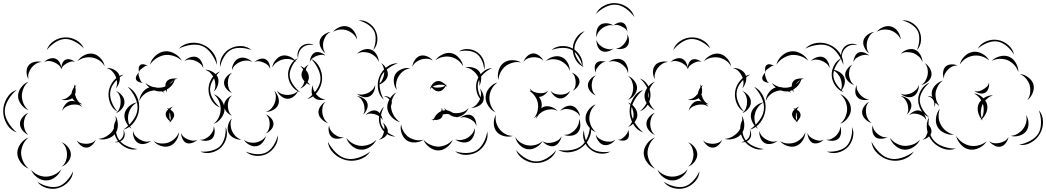

<svg xmlns="http://www.w3.org/2000/svg" viewBox="-120 -896 6599 1211"><path d="M175 -580Q186 -615 219 -637Q252 -659 289 -660Q326 -662 360.5 -643Q395 -624 409 -590Q384 -617 351.5 -634Q319 -651 289 -650Q260 -649 228.5 -629Q197 -609 175 -580ZM369 -510Q383 -533 411 -547.5Q439 -562 466 -557Q493 -552 514.5 -528.5Q536 -505 540 -478Q527 -502 505.5 -515.5Q484 -529 462 -533Q440 -537 415 -532Q390 -527 369 -510ZM159 -505Q172 -519 193.5 -526Q215 -533 232 -525Q246 -519 255.5 -503Q265 -487 267 -471Q268 -485 274 -498.5Q280 -512 291 -518Q304 -526 323 -521Q342 -516 353 -505Q339 -511 326 -507Q313 -503 302 -497Q291 -491 281 -482.5Q271 -474 268 -459Q262 -476 249 -486.5Q236 -497 222 -503Q209 -509 192.5 -511Q176 -513 159 -505ZM60 -397Q48 -415 47.5 -440.5Q47 -466 60 -483Q73 -500 98 -505.5Q123 -511 143 -505Q122 -504 105.5 -493Q89 -482 79 -469Q68 -455 61.5 -436.5Q55 -418 60 -397ZM552 -467Q575 -469 598.5 -457Q622 -445 631 -425Q640 -405 633 -379.5Q626 -354 610 -338Q620 -358 618.5 -378.5Q617 -399 609 -415Q602 -431 588 -446Q574 -461 552 -467ZM60 -201Q33 -211 13.5 -237Q-6 -263 -6 -291Q-6 -319 13.5 -345Q33 -371 60 -381Q38 -363 28 -338.5Q18 -314 18 -291Q18 -268 28 -243.5Q38 -219 60 -201ZM273 -197Q276 -217 291 -236Q306 -255 326 -259Q339 -261 354 -256Q342 -265 336 -277Q322 -267 302.5 -265Q283 -263 268 -268Q287 -269 302 -278.5Q317 -288 327 -301Q329 -304 331 -306Q334 -327 347 -346Q348 -355 346 -365Q350 -359 352 -352Q357 -357 362 -361Q357 -353 355 -345Q361 -321 353 -300Q354 -296 356 -292Q360 -276 370.5 -261Q381 -246 400 -238Q390 -238 380 -242Q392 -232 398 -221Q383 -234 364.5 -236Q346 -238 331 -235Q315 -232 298.5 -223.5Q282 -215 273 -197ZM685 -349Q723 -331 742.5 -289.5Q762 -248 757 -205Q753 -162 726 -125.5Q699 -89 658 -78Q693 -102 718.5 -137Q744 -172 747 -206Q751 -240 733 -279Q715 -318 685 -349ZM-15 -61Q-55 -75 -77.5 -114Q-100 -153 -100 -195Q-100 -237 -77.5 -276Q-55 -315 -15 -329Q-47 -302 -68.5 -265.5Q-90 -229 -90 -195Q-90 -161 -68.5 -124.5Q-47 -88 -15 -61ZM612 -322Q633 -314 649.5 -293.5Q666 -273 665 -251Q665 -229 648 -209Q631 -189 611 -182Q628 -196 634.5 -215Q641 -234 641 -252Q642 -269 635.5 -288.5Q629 -308 612 -322ZM60 -45Q39 -53 22.5 -73Q6 -93 6 -115Q6 -137 22.5 -157Q39 -177 60 -185Q43 -171 36.5 -152Q30 -133 30 -115Q30 -97 36.5 -78Q43 -59 60 -45ZM608 -166Q623 -142 623.5 -109Q624 -76 607 -54Q590 -31 558.5 -21.5Q527 -12 500 -20Q528 -22 551 -36Q574 -50 588 -68Q601 -86 607.5 -112Q614 -138 608 -166ZM658 -78Q666 -66 666.5 -49Q667 -32 658 -20Q649 -8 633.5 -2Q618 4 603 0Q618 -1 630.5 -8.5Q643 -16 650 -26Q657 -35 659.5 -49.5Q662 -64 658 -78ZM61 168Q32 157 11 129Q-10 101 -11 70Q-11 39 10 10.5Q31 -18 60 -29Q36 -9 24.5 18Q13 45 13 70Q14 94 25.5 121Q37 148 61 168ZM484 -15Q478 3 461.5 18.5Q445 34 426 35Q407 36 389 21Q371 6 364 -11Q376 3 393 7Q410 11 425 11Q440 11 456.5 5.5Q473 0 484 -15ZM269 1Q292 10 309.5 32Q327 54 327 78Q327 102 309.5 124.5Q292 147 269 155Q288 140 295.5 119Q303 98 303 78Q303 59 295.5 38Q288 17 269 1ZM266 172Q256 200 229 221Q202 242 172 242Q142 243 114.5 223Q87 203 76 175Q96 198 122 208.5Q148 219 172 218Q195 218 221 206.5Q247 195 266 172ZM341 184Q339 221 312 250Q285 279 249 290Q214 300 175.5 290Q137 280 115 250Q146 271 182 279.5Q218 288 247 280Q275 272 300.5 245Q326 218 341 184Z M1008 -589Q1036 -619 1079.5 -625Q1123 -631 1161 -614Q1199 -598 1224.5 -563Q1250 -528 1248 -487Q1236 -526 1211.5 -559Q1187 -592 1157 -605Q1127 -618 1086 -613Q1045 -608 1008 -589ZM826 -488Q833 -519 859.5 -543.5Q886 -568 918 -572Q949 -576 980.5 -558.5Q1012 -541 1027 -513Q1004 -534 975 -543Q946 -552 920 -549Q895 -545 869 -529.5Q843 -514 826 -488ZM1043 -511Q1056 -526 1078.5 -534Q1101 -542 1120 -536Q1139 -529 1150.5 -507.5Q1162 -486 1162 -466Q1155 -485 1140.5 -496Q1126 -507 1111 -513Q1096 -519 1078 -520Q1060 -521 1043 -511ZM757 -440Q754 -450 755 -465Q756 -480 765 -486Q773 -493 788 -490Q803 -487 811 -481Q801 -483 793.5 -477.5Q786 -472 779 -467Q772 -462 765 -456.5Q758 -451 757 -440ZM1174 -456Q1197 -457 1221 -443Q1245 -429 1254 -408Q1262 -386 1254 -359.5Q1246 -333 1228 -318Q1239 -338 1238.5 -359.5Q1238 -381 1231 -399Q1225 -416 1210.5 -432.5Q1196 -449 1174 -456ZM781 -373Q770 -373 756 -379Q742 -385 738 -395Q734 -406 741.5 -419.5Q749 -433 757 -440Q752 -430 754.5 -421Q757 -412 760 -403Q764 -395 767.5 -386Q771 -377 781 -373ZM622 -191Q589 -209 574.5 -246.5Q560 -284 566 -321Q572 -358 598 -388.5Q624 -419 661 -426Q628 -407 604 -378Q580 -349 576 -319Q571 -289 584 -254Q597 -219 622 -191ZM759 -259Q760 -286 777.5 -311Q795 -336 820 -344L822 -345Q806 -357 797 -373Q819 -355 846 -347Q857 -347 869 -343Q884 -342 899 -344Q911 -346 923 -351Q922 -370 932 -383Q940 -393 954.5 -397.5Q969 -402 984 -401Q985 -403 985 -404V-401Q993 -401 1001 -398Q991 -398 983 -395Q971 -354 933 -332Q932 -322 934 -313Q929 -319 927 -328Q917 -323 908 -321Q914 -316 918 -310Q909 -316 899 -320Q877 -317 854 -326Q840 -325 827 -321Q807 -315 788 -299.5Q769 -284 759 -259ZM951 -368Q949 -366 948 -364Q965 -376 977 -392Q969 -387 962.5 -381Q956 -375 951 -368ZM1228 -302Q1256 -292 1276 -265Q1296 -238 1296 -208Q1296 -179 1276 -152Q1256 -125 1228 -115Q1251 -134 1261.5 -159.5Q1272 -185 1272 -208Q1272 -232 1261.5 -257.5Q1251 -283 1228 -302ZM710 -84Q688 -98 674.5 -126Q661 -154 666 -180Q672 -206 695.5 -226.5Q719 -247 745 -250Q722 -238 708 -217Q694 -196 690 -175Q685 -154 689.5 -129.5Q694 -105 710 -84ZM962 -125Q958 -127 955 -129Q951 -126 946 -123Q950 -127 952 -132Q940 -140 932 -153Q924 -166 925 -178Q926 -193 941 -206Q937 -211 931 -214Q938 -213 945 -210Q957 -220 971 -224Q960 -217 955 -204Q964 -199 970.5 -191.5Q977 -184 978 -175Q980 -164 973.5 -152Q967 -140 957 -131Q959 -128 962 -125ZM949 -176Q948 -167 948.5 -156.5Q949 -146 954 -137Q957 -145 956.5 -154Q956 -163 954 -171Q954 -175 953 -179.5Q952 -184 950 -188Q950 -183 949 -176ZM747 44Q712 53 676.5 36Q641 19 621 -11Q600 -41 598 -80Q596 -119 618 -149Q608 -114 610.5 -77.5Q613 -41 629 -17Q645 8 678 24Q711 40 747 44ZM1228 -99Q1236 -81 1233.5 -58Q1231 -35 1218 -22Q1204 -9 1181 -8Q1158 -7 1140 -15Q1159 -13 1174.5 -21Q1190 -29 1201 -39Q1212 -50 1220.5 -65Q1229 -80 1228 -99ZM1303 -95Q1317 -63 1308 -27Q1299 9 1274 34Q1249 58 1212.5 66.5Q1176 75 1144 60Q1179 63 1213 54.5Q1247 46 1267 27Q1287 7 1296.5 -26.5Q1306 -60 1303 -95ZM833 -8Q818 6 794 11Q770 16 752 6Q734 -4 725 -27Q716 -50 719 -70Q723 -50 736 -36.5Q749 -23 764 -15Q778 -7 796 -3.5Q814 0 833 -8ZM1009 -62Q1008 -35 991.5 -9.5Q975 16 950 25Q925 34 895.5 24.5Q866 15 849 -6Q872 8 897 9Q922 10 942 3Q962 -4 980.5 -20.5Q999 -37 1009 -62ZM1125 -15Q1113 -2 1092.5 5Q1072 12 1056 6Q1040 -1 1031 -20.5Q1022 -40 1022 -57Q1028 -41 1040 -31.5Q1052 -22 1065 -17Q1078 -11 1093.5 -9Q1109 -7 1125 -15Z M1268 -473Q1263 -508 1282 -541Q1301 -574 1333 -590Q1364 -607 1402 -605.5Q1440 -604 1466 -580Q1433 -593 1397.5 -594Q1362 -595 1337 -582Q1312 -568 1293.5 -538Q1275 -508 1268 -473ZM1597 -470Q1600 -494 1618 -516.5Q1636 -539 1660 -545Q1684 -550 1710 -538Q1736 -526 1749 -505Q1729 -520 1706.5 -523Q1684 -526 1665 -521Q1646 -517 1627 -504.5Q1608 -492 1597 -470ZM1343 -453Q1342 -475 1354.5 -497.5Q1367 -520 1387 -528Q1407 -537 1431.5 -529Q1456 -521 1470 -505Q1451 -515 1431.5 -514Q1412 -513 1396 -506Q1380 -500 1365 -487Q1350 -474 1343 -453ZM1486 -505Q1498 -517 1518 -523.5Q1538 -530 1553 -523Q1569 -516 1577 -497Q1585 -478 1584 -461Q1579 -477 1567.5 -486.5Q1556 -496 1543 -501Q1531 -507 1516 -509.5Q1501 -512 1486 -505ZM1842 -525Q1878 -508 1896.5 -469Q1915 -430 1911 -390Q1907 -350 1881.5 -315.5Q1856 -281 1818 -271Q1851 -294 1874.5 -326.5Q1898 -359 1901 -391Q1904 -423 1887 -459.5Q1870 -496 1842 -525ZM1773 -481Q1794 -473 1811 -452.5Q1828 -432 1828 -409Q1828 -386 1811 -365.5Q1794 -345 1773 -337Q1790 -352 1797 -371.5Q1804 -391 1804 -409Q1804 -427 1797 -446.5Q1790 -466 1773 -481ZM1268 -218Q1234 -230 1214.5 -263Q1195 -296 1195 -332Q1195 -367 1214.5 -400Q1234 -433 1268 -445Q1241 -422 1223 -391Q1205 -360 1205 -332Q1205 -303 1223 -272Q1241 -241 1268 -218ZM1343 -310Q1324 -317 1308.5 -335Q1293 -353 1293 -374Q1293 -394 1308.5 -412Q1324 -430 1343 -437Q1328 -424 1322.5 -407Q1317 -390 1317 -374Q1317 -357 1322.5 -340Q1328 -323 1343 -310ZM1761 -325Q1754 -305 1734.5 -289Q1715 -273 1694 -273Q1673 -273 1653.5 -289Q1634 -305 1627 -325Q1640 -309 1658.5 -303Q1677 -297 1694 -297Q1711 -297 1729 -303Q1747 -309 1761 -325ZM1610 -323Q1627 -308 1635 -282.5Q1643 -257 1635 -236Q1626 -215 1603 -202.5Q1580 -190 1557 -190Q1578 -197 1592 -212.5Q1606 -228 1612 -245Q1619 -262 1620 -282.5Q1621 -303 1610 -323ZM1343 -166Q1324 -173 1308.5 -191.5Q1293 -210 1293 -230Q1293 -250 1308.5 -268.5Q1324 -287 1343 -294Q1328 -281 1322.5 -263.5Q1317 -246 1317 -230Q1317 -214 1322.5 -196.5Q1328 -179 1343 -166ZM1557 -174Q1575 -168 1590 -150.5Q1605 -133 1605 -115Q1605 -96 1590 -78.5Q1575 -61 1557 -55Q1571 -67 1576 -83.5Q1581 -100 1581 -115Q1581 -130 1576 -146Q1571 -162 1557 -174ZM1403 -15Q1379 -13 1354.5 -26Q1330 -39 1321 -60Q1312 -81 1319 -107.5Q1326 -134 1343 -150Q1333 -130 1334.5 -108.5Q1336 -87 1343 -70Q1351 -53 1365.5 -37.5Q1380 -22 1403 -15ZM1632 -43Q1636 -8 1616 24.5Q1596 57 1564 74Q1532 90 1494 87Q1456 84 1430 60Q1463 74 1498.5 76Q1534 78 1560 65Q1585 52 1604.5 22Q1624 -8 1632 -43ZM1557 -39Q1553 -17 1536 3Q1519 23 1497 26Q1475 30 1452 17Q1429 4 1418 -15Q1435 -1 1455 2.5Q1475 6 1493 3Q1510 0 1528 -10Q1546 -20 1557 -39Z M2141 -767Q2174 -771 2204 -752Q2234 -733 2248 -704Q2263 -674 2260 -639Q2257 -604 2234 -580Q2247 -610 2249 -643Q2251 -676 2240 -699Q2228 -723 2200.5 -741.5Q2173 -760 2141 -767ZM1981 -695Q1996 -715 2023 -725.5Q2050 -736 2074 -728Q2098 -721 2114.5 -696.5Q2131 -672 2132 -647Q2122 -670 2104 -684.5Q2086 -699 2067 -705Q2048 -711 2025 -709.5Q2002 -708 1981 -695ZM1933 -560Q1915 -572 1903.5 -595.5Q1892 -619 1897 -640Q1902 -661 1922.5 -676.5Q1943 -692 1965 -695Q1945 -685 1934.5 -668Q1924 -651 1920 -634Q1916 -618 1918 -598Q1920 -578 1933 -560ZM1760 -530Q1753 -549 1759.5 -570Q1766 -591 1781 -604Q1797 -617 1819 -619.5Q1841 -622 1858 -612Q1815 -619 1788 -596Q1760 -573 1760 -530ZM2132 -556Q2147 -574 2173 -582.5Q2199 -591 2220 -583Q2242 -575 2255.5 -551.5Q2269 -528 2269 -505Q2261 -527 2245 -540.5Q2229 -554 2212 -561Q2194 -567 2173 -567.5Q2152 -568 2132 -556ZM1834 -504Q1834 -521 1843 -540Q1852 -559 1867 -565Q1883 -571 1902.5 -564Q1922 -557 1933 -545Q1918 -552 1903.5 -550Q1889 -548 1876 -543Q1864 -538 1851.5 -529Q1839 -520 1834 -504ZM1773 -315Q1741 -325 1720 -355Q1699 -385 1697 -419Q1695 -452 1712 -484Q1729 -516 1760 -530Q1736 -507 1721 -476.5Q1706 -446 1707 -419Q1709 -392 1727.5 -364Q1746 -336 1773 -315ZM2284 -498Q2303 -487 2316 -464.5Q2329 -442 2326 -420Q2322 -398 2302.5 -381Q2283 -364 2261 -360Q2280 -371 2289.5 -389Q2299 -407 2302 -424Q2305 -441 2301.5 -461Q2298 -481 2284 -498ZM1839 -360Q1819 -365 1801.5 -382.5Q1784 -400 1782 -420Q1780 -440 1794.5 -460Q1809 -480 1827 -489Q1813 -475 1809 -456.5Q1805 -438 1806 -422Q1808 -406 1815 -389Q1822 -372 1839 -360ZM1933 -270Q1915 -263 1892.5 -266Q1870 -269 1858 -284Q1845 -298 1845.5 -321Q1846 -344 1855 -360Q1852 -341 1859 -326Q1866 -311 1876 -299Q1886 -288 1900 -279Q1914 -270 1933 -270ZM2246 -360Q2248 -340 2238 -318Q2228 -296 2210 -288Q2193 -279 2169.5 -285Q2146 -291 2132 -305Q2150 -297 2168 -300Q2186 -303 2200 -309Q2214 -316 2227.5 -328.5Q2241 -341 2246 -360ZM2301 -290Q2314 -292 2327 -286.5Q2340 -281 2346 -270Q2353 -259 2351 -244.5Q2349 -230 2341 -221Q2346 -232 2344.5 -244Q2343 -256 2338 -265Q2333 -273 2323.5 -280.5Q2314 -288 2301 -290ZM2132 -290Q2151 -289 2171 -277Q2191 -265 2197 -246Q2203 -228 2194 -206.5Q2185 -185 2170 -173Q2180 -189 2179.5 -206.5Q2179 -224 2175 -239Q2170 -254 2160 -268Q2150 -282 2132 -290ZM1949 -120Q1929 -125 1910.5 -142.5Q1892 -160 1889 -181Q1886 -202 1900 -223.5Q1914 -245 1933 -254Q1918 -239 1914.5 -220Q1911 -201 1913 -184Q1915 -167 1923.5 -149.5Q1932 -132 1949 -120ZM2186 -170Q2196 -184 2216 -193.5Q2236 -203 2252 -198Q2269 -193 2280.5 -174.5Q2292 -156 2293 -138Q2286 -154 2272.5 -162.5Q2259 -171 2246 -175Q2232 -179 2216.5 -179.5Q2201 -180 2186 -170ZM2293 -122Q2308 -113 2318.5 -94.5Q2329 -76 2325 -59Q2321 -42 2303.5 -29.5Q2286 -17 2269 -15Q2285 -23 2292 -37Q2299 -51 2302 -64Q2305 -78 2304.5 -93.5Q2304 -109 2293 -122ZM2049 -31Q2033 -22 2010 -21Q1987 -20 1973 -31Q1958 -43 1954 -65.5Q1950 -88 1956 -105Q1957 -87 1966.5 -73Q1976 -59 1988 -50Q1999 -41 2014.5 -34.5Q2030 -28 2049 -31ZM2254 -15Q2242 12 2213.5 31Q2185 50 2155 48Q2125 46 2099 24Q2073 2 2064 -27Q2082 -3 2107 10Q2132 23 2156 24Q2180 25 2206.5 16Q2233 7 2254 -15ZM2215 60Q2191 96 2147.5 110Q2104 124 2062 114Q2020 104 1986.5 72.5Q1953 41 1948 -2Q1968 37 1999 67Q2030 97 2064 104Q2098 112 2139 99Q2180 86 2215 60Z M2774 -571Q2799 -589 2832.5 -586.5Q2866 -584 2891 -566Q2917 -548 2929.5 -517Q2942 -486 2934 -456Q2932 -487 2919 -515Q2906 -543 2885 -558Q2865 -572 2834.5 -575.5Q2804 -579 2774 -571ZM2626 -515Q2641 -538 2670 -552Q2699 -566 2727 -561Q2754 -555 2775.5 -530.5Q2797 -506 2801 -478Q2787 -503 2765.5 -518Q2744 -533 2722 -537Q2700 -542 2674 -537Q2648 -532 2626 -515ZM2481 -474Q2482 -495 2496 -516.5Q2510 -538 2530 -544Q2551 -550 2574 -540.5Q2597 -531 2610 -514Q2592 -525 2572.5 -525.5Q2553 -526 2537 -521Q2521 -516 2505 -505Q2489 -494 2481 -474ZM2301 -267Q2272 -292 2265 -333Q2258 -374 2272 -410Q2286 -447 2318.5 -472.5Q2351 -498 2389 -497Q2353 -484 2322.5 -460Q2292 -436 2281 -407Q2270 -378 2276 -339.5Q2282 -301 2301 -267ZM2814 -470Q2836 -477 2862.5 -470Q2889 -463 2903 -445Q2916 -427 2915 -399.5Q2914 -372 2902 -353Q2907 -375 2901 -395.5Q2895 -416 2883 -431Q2872 -445 2854.5 -457Q2837 -469 2814 -470ZM2383 -329Q2367 -349 2364 -378.5Q2361 -408 2374 -429Q2388 -450 2415.5 -460.5Q2443 -471 2468 -465Q2443 -462 2424 -447.5Q2405 -433 2395 -416Q2384 -399 2379.5 -376Q2375 -353 2383 -329ZM2591 -331Q2593 -341 2599 -352Q2596 -356 2594 -360Q2597 -357 2600 -354Q2607 -366 2617 -374.5Q2627 -383 2638 -384Q2652 -387 2667 -379Q2682 -371 2692 -360Q2694 -362 2696 -365Q2695 -361 2694 -358Q2697 -353 2700 -349Q2696 -352 2692 -354Q2685 -341 2673 -330.5Q2661 -320 2647 -320Q2635 -319 2623 -326.5Q2611 -334 2603 -345Q2596 -339 2591 -331ZM2642 -361Q2634 -359 2625.5 -356.5Q2617 -354 2609 -349Q2618 -345 2627.5 -344Q2637 -343 2646 -344Q2657 -344 2668 -346.5Q2679 -349 2688 -356Q2677 -362 2665 -362Q2653 -362 2642 -361ZM2906 -338Q2921 -323 2928 -299Q2935 -275 2927 -256Q2918 -237 2895.5 -226Q2873 -215 2852 -216Q2872 -222 2885 -236Q2898 -250 2905 -265Q2912 -281 2914 -300Q2916 -319 2906 -338ZM2403 -126Q2374 -133 2350.5 -157.5Q2327 -182 2323 -212Q2320 -241 2337 -270.5Q2354 -300 2380 -313Q2360 -292 2352 -265Q2344 -238 2347 -215Q2350 -191 2364 -167Q2378 -143 2403 -126ZM2374 -35Q2342 -34 2315 -55Q2288 -76 2277 -106Q2266 -135 2272 -168.5Q2278 -202 2302 -223Q2287 -195 2282 -164Q2277 -133 2286 -109Q2295 -85 2319.5 -65Q2344 -45 2374 -35ZM2611 -131Q2612 -136 2614 -140Q2607 -141 2601 -144Q2609 -143 2616 -146Q2631 -181 2663 -195Q2667 -205 2666 -216Q2670 -208 2672 -198Q2676 -199 2681 -200Q2685 -200 2689 -200Q2684 -208 2681 -216Q2689 -206 2700 -200Q2719 -196 2737 -184Q2748 -182 2759 -182Q2778 -182 2799.5 -189.5Q2821 -197 2836 -216Q2828 -194 2807 -176.5Q2786 -159 2763 -158Q2764 -155 2766 -152Q2763 -155 2759 -158Q2734 -158 2711 -176Q2697 -178 2684 -176Q2678 -175 2673 -174Q2671 -160 2664 -153Q2656 -144 2643 -141Q2630 -138 2617 -140Q2614 -136 2611 -131ZM2782 -152Q2795 -164 2816.5 -170Q2838 -176 2854 -168Q2870 -160 2878 -139.5Q2886 -119 2884 -101Q2880 -119 2868 -129.5Q2856 -140 2843 -146Q2830 -153 2814 -156Q2798 -159 2782 -152ZM2551 -15Q2529 1 2498 2.5Q2467 4 2445 -11Q2423 -27 2413 -56.5Q2403 -86 2410 -112Q2413 -85 2427 -64Q2441 -43 2458 -31Q2476 -19 2500.5 -13.5Q2525 -8 2551 -15ZM2874 -88Q2878 -66 2868.5 -41.5Q2859 -17 2840 -5Q2820 6 2794 1.5Q2768 -3 2751 -17Q2772 -10 2792 -13.5Q2812 -17 2828 -26Q2843 -35 2856.5 -50.5Q2870 -66 2874 -88ZM2953 -67Q2961 -31 2942.5 5Q2924 41 2892 61Q2860 80 2820 81Q2780 82 2750 58Q2786 70 2823.5 69Q2861 68 2887 52Q2912 36 2930 3Q2948 -30 2953 -67ZM2735 -14Q2725 13 2698.5 33Q2672 53 2643 53Q2614 52 2587.5 32Q2561 12 2551 -15Q2570 7 2595 17.5Q2620 28 2643 29Q2666 29 2691 18.5Q2716 8 2735 -14Z M3358 -580Q3384 -603 3421.5 -605.5Q3459 -608 3490 -591Q3521 -575 3540 -542.5Q3559 -510 3554 -475Q3547 -510 3528.5 -539.5Q3510 -569 3485 -582Q3461 -595 3426 -594Q3391 -593 3358 -580ZM3182 -506Q3188 -525 3205 -541.5Q3222 -558 3242 -559Q3261 -560 3280 -545.5Q3299 -531 3307 -513Q3293 -527 3276 -531.5Q3259 -536 3243 -535Q3227 -534 3210.5 -528Q3194 -522 3182 -506ZM3323 -511Q3340 -530 3369 -538Q3398 -546 3422 -536Q3445 -527 3460 -501Q3475 -475 3474 -449Q3466 -473 3448.5 -489.5Q3431 -506 3412 -514Q3393 -522 3369.5 -522.5Q3346 -523 3323 -511ZM3024 -391Q3016 -418 3024.5 -449.5Q3033 -481 3055 -498Q3077 -516 3109.5 -516.5Q3142 -517 3166 -502Q3139 -508 3113.5 -500.5Q3088 -493 3070 -480Q3052 -466 3038.5 -442.5Q3025 -419 3024 -391ZM2925 -258Q2897 -278 2887.5 -313.5Q2878 -349 2887 -382Q2896 -415 2923 -440Q2950 -465 2984 -467Q2953 -453 2928.5 -429Q2904 -405 2897 -379Q2889 -353 2897.5 -319.5Q2906 -286 2925 -258ZM3486 -438Q3503 -433 3518.5 -417.5Q3534 -402 3535 -384Q3536 -366 3522.5 -348.5Q3509 -331 3492 -324Q3505 -336 3508.5 -352Q3512 -368 3511 -382Q3510 -397 3505 -412Q3500 -427 3486 -438ZM3005 -188Q2978 -200 2959.5 -228.5Q2941 -257 2943 -287Q2945 -317 2967 -342.5Q2989 -368 3018 -376Q2994 -359 2981 -334Q2968 -309 2967 -285Q2965 -262 2974 -235.5Q2983 -209 3005 -188ZM3263 -146Q3263 -155 3265 -164Q3256 -156 3247 -150Q3265 -171 3270.5 -196Q3276 -221 3273 -243Q3268 -273 3248 -297Q3242 -303 3236 -310Q3228 -317 3218 -323Q3224 -322 3229 -320Q3224 -329 3222 -339Q3232 -323 3247 -317Q3262 -311 3277 -309Q3291 -307 3307.5 -309.5Q3324 -312 3337 -324Q3329 -309 3312.5 -297Q3296 -285 3279 -285Q3293 -267 3296 -247Q3299 -231 3294 -213Q3302 -219 3311 -223Q3332 -230 3357 -221.5Q3382 -213 3397 -196Q3377 -207 3356.5 -206.5Q3336 -206 3319 -200Q3302 -194 3286 -181Q3270 -168 3263 -146ZM3476 -324Q3470 -306 3452 -290.5Q3434 -275 3415 -275Q3395 -275 3377.5 -290.5Q3360 -306 3353 -324Q3365 -309 3382 -304Q3399 -299 3415 -299Q3430 -299 3447 -304Q3464 -309 3476 -324ZM3413 -196Q3425 -213 3447 -223Q3469 -233 3489 -228Q3509 -222 3523 -201.5Q3537 -181 3538 -161Q3530 -179 3514.5 -189.5Q3499 -200 3483 -204Q3467 -209 3448.5 -208.5Q3430 -208 3413 -196ZM3115 -39Q3090 -30 3059.5 -37.5Q3029 -45 3012 -66Q2995 -87 2994.5 -118Q2994 -149 3008 -172Q3003 -146 3010 -122Q3017 -98 3031 -81Q3044 -64 3066 -51.5Q3088 -39 3115 -39ZM3532 -146Q3542 -126 3540 -100.5Q3538 -75 3523 -59Q3508 -43 3482 -40Q3456 -37 3436 -46Q3458 -44 3475.5 -53.5Q3493 -63 3505 -75Q3518 -88 3526 -106Q3534 -124 3532 -146ZM3602 -115Q3616 -76 3600.5 -35Q3585 6 3553 31Q3522 57 3478.5 63.5Q3435 70 3400 49Q3440 57 3481 50.5Q3522 44 3547 24Q3573 3 3587.5 -35.5Q3602 -74 3602 -115ZM3422 -38Q3420 -19 3406.5 0.5Q3393 20 3375 25Q3356 30 3334.5 20Q3313 10 3302 -6Q3318 5 3335.5 5.5Q3353 6 3368 2Q3384 -2 3399 -11Q3414 -20 3422 -38ZM3302 -6Q3289 18 3261.5 33.5Q3234 49 3207 45Q3179 41 3157 18Q3135 -5 3130 -32Q3144 -8 3166 5Q3188 18 3210 21Q3232 24 3257 18Q3282 12 3302 -6ZM3388 52Q3374 90 3337.5 111.5Q3301 133 3261 132Q3221 132 3184.5 110Q3148 88 3135 50Q3160 81 3194.5 101.5Q3229 122 3261 122Q3293 123 3327.5 103Q3362 83 3388 52Z M3639 -808Q3655 -843 3691.5 -861Q3728 -879 3766 -876Q3805 -873 3838 -849Q3871 -825 3881 -788Q3859 -820 3827.5 -842Q3796 -864 3766 -866Q3735 -869 3700.5 -852.5Q3666 -836 3639 -808ZM3749 -735Q3760 -746 3778 -752Q3796 -758 3809 -752Q3823 -746 3830 -728.5Q3837 -711 3836 -696Q3832 -710 3821 -717.5Q3810 -725 3800 -730Q3789 -735 3776 -738Q3763 -741 3749 -735ZM3643 -661Q3638 -680 3644 -704Q3650 -728 3667 -740Q3684 -751 3708.5 -749Q3733 -747 3749 -735Q3730 -740 3712 -734.5Q3694 -729 3681 -720Q3667 -710 3656 -695.5Q3645 -681 3643 -661ZM3563 -473Q3530 -486 3511 -519Q3492 -552 3493 -588Q3493 -624 3513.5 -656Q3534 -688 3568 -700Q3540 -677 3521.5 -646.5Q3503 -616 3503 -588Q3502 -559 3519 -528Q3536 -497 3563 -473ZM3836 -680Q3846 -665 3847 -643Q3848 -621 3837 -606Q3826 -592 3804 -588Q3782 -584 3765 -590Q3783 -591 3796 -600.5Q3809 -610 3818 -621Q3827 -633 3833.5 -647.5Q3840 -662 3836 -680ZM3749 -590Q3735 -577 3713 -571.5Q3691 -566 3674 -575Q3657 -584 3649 -605Q3641 -626 3643 -645Q3647 -627 3659.5 -615Q3672 -603 3685 -596Q3699 -589 3715.5 -586Q3732 -583 3749 -590ZM3718 -505Q3735 -519 3761 -523.5Q3787 -528 3807 -517Q3826 -505 3835.5 -480Q3845 -455 3841 -433Q3837 -455 3823.5 -471Q3810 -487 3795 -496Q3779 -505 3759 -509Q3739 -513 3718 -505ZM3638 -437Q3631 -450 3631 -469Q3631 -488 3641 -498Q3651 -509 3669.5 -510Q3688 -511 3702 -505Q3687 -506 3676.5 -498.5Q3666 -491 3658 -482Q3650 -473 3643 -462.5Q3636 -452 3638 -437ZM3638 -294Q3619 -301 3603.5 -319.5Q3588 -338 3588 -358Q3588 -378 3603.5 -396Q3619 -414 3638 -421Q3623 -408 3617.5 -391Q3612 -374 3612 -358Q3612 -342 3617.5 -324.5Q3623 -307 3638 -294ZM3841 -417Q3863 -409 3880.5 -387Q3898 -365 3898 -342Q3898 -318 3880.5 -296Q3863 -274 3841 -266Q3859 -281 3866.5 -302Q3874 -323 3874 -342Q3874 -361 3866.5 -381.5Q3859 -402 3841 -417ZM3916 -401Q3947 -390 3965 -360Q3983 -330 3983 -298Q3983 -265 3965 -235Q3947 -205 3916 -194Q3941 -215 3957 -243.5Q3973 -272 3973 -298Q3973 -324 3957 -352Q3941 -380 3916 -401ZM3841 -250Q3864 -242 3882 -219.5Q3900 -197 3900 -172Q3900 -148 3882 -125.5Q3864 -103 3841 -95Q3860 -110 3868 -131.5Q3876 -153 3876 -172Q3876 -192 3868 -213Q3860 -234 3841 -250ZM3638 -63Q3612 -72 3592.5 -97.5Q3573 -123 3573 -150Q3573 -178 3592.5 -203.5Q3612 -229 3638 -238Q3617 -220 3607 -196.5Q3597 -173 3597 -150Q3597 -128 3607 -104.5Q3617 -81 3638 -63ZM3841 -79Q3847 -66 3847 -47.5Q3847 -29 3837 -19Q3827 -9 3808.5 -9Q3790 -9 3777 -15Q3791 -14 3801.5 -21Q3812 -28 3820 -36Q3828 -44 3835 -54.5Q3842 -65 3841 -79ZM3730 60Q3701 77 3665 72.5Q3629 68 3603 46Q3576 25 3564 -9Q3552 -43 3563 -75Q3564 -41 3576 -9.5Q3588 22 3609 39Q3630 56 3663 61Q3696 66 3730 60ZM3761 -15Q3750 2 3728.5 12.5Q3707 23 3687 18Q3668 13 3654 -7Q3640 -27 3638 -47Q3647 -29 3662.5 -19.5Q3678 -10 3693 -6Q3709 -2 3727 -2.5Q3745 -3 3761 -15Z M4126 -580Q4137 -615 4170 -637Q4203 -659 4240 -660Q4277 -662 4311.5 -643Q4346 -624 4360 -590Q4335 -617 4302.5 -634Q4270 -651 4240 -650Q4211 -649 4179.5 -629Q4148 -609 4126 -580ZM4320 -510Q4334 -533 4362 -547.5Q4390 -562 4417 -557Q4444 -552 4465.5 -528.5Q4487 -505 4491 -478Q4478 -502 4456.5 -515.5Q4435 -529 4413 -533Q4391 -537 4366 -532Q4341 -527 4320 -510ZM4110 -505Q4123 -519 4144.5 -526Q4166 -533 4183 -525Q4197 -519 4206.5 -503Q4216 -487 4218 -471Q4219 -485 4225 -498.5Q4231 -512 4242 -518Q4255 -526 4274 -521Q4293 -516 4304 -505Q4290 -511 4277 -507Q4264 -503 4253 -497Q4242 -491 4232 -482.5Q4222 -474 4219 -459Q4213 -476 4200 -486.5Q4187 -497 4173 -503Q4160 -509 4143.5 -511Q4127 -513 4110 -505ZM4011 -397Q3999 -415 3998.5 -440.5Q3998 -466 4011 -483Q4024 -500 4049 -505.5Q4074 -511 4094 -505Q4073 -504 4056.5 -493Q4040 -482 4030 -469Q4019 -455 4012.5 -436.5Q4006 -418 4011 -397ZM4503 -467Q4526 -469 4549.5 -457Q4573 -445 4582 -425Q4591 -405 4584 -379.5Q4577 -354 4561 -338Q4571 -358 4569.5 -378.5Q4568 -399 4560 -415Q4553 -431 4539 -446Q4525 -461 4503 -467ZM4011 -201Q3984 -211 3964.5 -237Q3945 -263 3945 -291Q3945 -319 3964.5 -345Q3984 -371 4011 -381Q3989 -363 3979 -338.5Q3969 -314 3969 -291Q3969 -268 3979 -243.5Q3989 -219 4011 -201ZM4224 -197Q4227 -217 4242 -236Q4257 -255 4277 -259Q4290 -261 4305 -256Q4293 -265 4287 -277Q4273 -267 4253.5 -265Q4234 -263 4219 -268Q4238 -269 4253 -278.5Q4268 -288 4278 -301Q4280 -304 4282 -306Q4285 -327 4298 -346Q4299 -355 4297 -365Q4301 -359 4303 -352Q4308 -357 4313 -361Q4308 -353 4306 -345Q4312 -321 4304 -300Q4305 -296 4307 -292Q4311 -276 4321.5 -261Q4332 -246 4351 -238Q4341 -238 4331 -242Q4343 -232 4349 -221Q4334 -234 4315.5 -236Q4297 -238 4282 -235Q4266 -232 4249.5 -223.5Q4233 -215 4224 -197ZM4636 -349Q4674 -331 4693.5 -289.5Q4713 -248 4708 -205Q4704 -162 4677 -125.5Q4650 -89 4609 -78Q4644 -102 4669.5 -137Q4695 -172 4698 -206Q4702 -240 4684 -279Q4666 -318 4636 -349ZM3936 -61Q3896 -75 3873.5 -114Q3851 -153 3851 -195Q3851 -237 3873.5 -276Q3896 -315 3936 -329Q3904 -302 3882.5 -265.5Q3861 -229 3861 -195Q3861 -161 3882.5 -124.5Q3904 -88 3936 -61ZM4563 -322Q4584 -314 4600.5 -293.5Q4617 -273 4616 -251Q4616 -229 4599 -209Q4582 -189 4562 -182Q4579 -196 4585.5 -215Q4592 -234 4592 -252Q4593 -269 4586.5 -288.5Q4580 -308 4563 -322ZM4011 -45Q3990 -53 3973.5 -73Q3957 -93 3957 -115Q3957 -137 3973.5 -157Q3990 -177 4011 -185Q3994 -171 3987.5 -152Q3981 -133 3981 -115Q3981 -97 3987.5 -78Q3994 -59 4011 -45ZM4559 -166Q4574 -142 4574.5 -109Q4575 -76 4558 -54Q4541 -31 4509.5 -21.5Q4478 -12 4451 -20Q4479 -22 4502 -36Q4525 -50 4539 -68Q4552 -86 4558.5 -112Q4565 -138 4559 -166ZM4609 -78Q4617 -66 4617.5 -49Q4618 -32 4609 -20Q4600 -8 4584.5 -2Q4569 4 4554 0Q4569 -1 4581.5 -8.5Q4594 -16 4601 -26Q4608 -35 4610.5 -49.5Q4613 -64 4609 -78ZM4012 168Q3983 157 3962 129Q3941 101 3940 70Q3940 39 3961 10.5Q3982 -18 4011 -29Q3987 -9 3975.5 18Q3964 45 3964 70Q3965 94 3976.5 121Q3988 148 4012 168ZM4435 -15Q4429 3 4412.5 18.5Q4396 34 4377 35Q4358 36 4340 21Q4322 6 4315 -11Q4327 3 4344 7Q4361 11 4376 11Q4391 11 4407.5 5.5Q4424 0 4435 -15ZM4220 1Q4243 10 4260.5 32Q4278 54 4278 78Q4278 102 4260.5 124.5Q4243 147 4220 155Q4239 140 4246.5 119Q4254 98 4254 78Q4254 59 4246.5 38Q4239 17 4220 1ZM4217 172Q4207 200 4180 221Q4153 242 4123 242Q4093 243 4065.5 223Q4038 203 4027 175Q4047 198 4073 208.5Q4099 219 4123 218Q4146 218 4172 206.5Q4198 195 4217 172ZM4292 184Q4290 221 4263 250Q4236 279 4200 290Q4165 300 4126.5 290Q4088 280 4066 250Q4097 271 4133 279.5Q4169 288 4198 280Q4226 272 4251.5 245Q4277 218 4292 184Z M4959 -589Q4987 -619 5030.5 -625Q5074 -631 5112 -614Q5150 -598 5175.5 -563Q5201 -528 5199 -487Q5187 -526 5162.5 -559Q5138 -592 5108 -605Q5078 -618 5037 -613Q4996 -608 4959 -589ZM4777 -488Q4784 -519 4810.5 -543.5Q4837 -568 4869 -572Q4900 -576 4931.5 -558.5Q4963 -541 4978 -513Q4955 -534 4926 -543Q4897 -552 4871 -549Q4846 -545 4820 -529.5Q4794 -514 4777 -488ZM4994 -511Q5007 -526 5029.5 -534Q5052 -542 5071 -536Q5090 -529 5101.5 -507.5Q5113 -486 5113 -466Q5106 -485 5091.5 -496Q5077 -507 5062 -513Q5047 -519 5029 -520Q5011 -521 4994 -511ZM4708 -440Q4705 -450 4706 -465Q4707 -480 4716 -486Q4724 -493 4739 -490Q4754 -487 4762 -481Q4752 -483 4744.5 -477.5Q4737 -472 4730 -467Q4723 -462 4716 -456.5Q4709 -451 4708 -440ZM5125 -456Q5148 -457 5172 -443Q5196 -429 5205 -408Q5213 -386 5205 -359.5Q5197 -333 5179 -318Q5190 -338 5189.5 -359.5Q5189 -381 5182 -399Q5176 -416 5161.5 -432.5Q5147 -449 5125 -456ZM4732 -373Q4721 -373 4707 -379Q4693 -385 4689 -395Q4685 -406 4692.5 -419.5Q4700 -433 4708 -440Q4703 -430 4705.5 -421Q4708 -412 4711 -403Q4715 -395 4718.5 -386Q4722 -377 4732 -373ZM4573 -191Q4540 -209 4525.5 -246.5Q4511 -284 4517 -321Q4523 -358 4549 -388.5Q4575 -419 4612 -426Q4579 -407 4555 -378Q4531 -349 4527 -319Q4522 -289 4535 -254Q4548 -219 4573 -191ZM4710 -259Q4711 -286 4728.5 -311Q4746 -336 4771 -344L4773 -345Q4757 -357 4748 -373Q4770 -355 4797 -347Q4808 -347 4820 -343Q4835 -342 4850 -344Q4862 -346 4874 -351Q4873 -370 4883 -383Q4891 -393 4905.5 -397.5Q4920 -402 4935 -401Q4936 -403 4936 -404V-401Q4944 -401 4952 -398Q4942 -398 4934 -395Q4922 -354 4884 -332Q4883 -322 4885 -313Q4880 -319 4878 -328Q4868 -323 4859 -321Q4865 -316 4869 -310Q4860 -316 4850 -320Q4828 -317 4805 -326Q4791 -325 4778 -321Q4758 -315 4739 -299.5Q4720 -284 4710 -259ZM4902 -368Q4900 -366 4899 -364Q4916 -376 4928 -392Q4920 -387 4913.5 -381Q4907 -375 4902 -368ZM5179 -302Q5207 -292 5227 -265Q5247 -238 5247 -208Q5247 -179 5227 -152Q5207 -125 5179 -115Q5202 -134 5212.5 -159.5Q5223 -185 5223 -208Q5223 -232 5212.5 -257.5Q5202 -283 5179 -302ZM4661 -84Q4639 -98 4625.5 -126Q4612 -154 4617 -180Q4623 -206 4646.5 -226.5Q4670 -247 4696 -250Q4673 -238 4659 -217Q4645 -196 4641 -175Q4636 -154 4640.5 -129.5Q4645 -105 4661 -84ZM4913 -125Q4909 -127 4906 -129Q4902 -126 4897 -123Q4901 -127 4903 -132Q4891 -140 4883 -153Q4875 -166 4876 -178Q4877 -193 4892 -206Q4888 -211 4882 -214Q4889 -213 4896 -210Q4908 -220 4922 -224Q4911 -217 4906 -204Q4915 -199 4921.5 -191.5Q4928 -184 4929 -175Q4931 -164 4924.5 -152Q4918 -140 4908 -131Q4910 -128 4913 -125ZM4900 -176Q4899 -167 4899.5 -156.5Q4900 -146 4905 -137Q4908 -145 4907.5 -154Q4907 -163 4905 -171Q4905 -175 4904 -179.5Q4903 -184 4901 -188Q4901 -183 4900 -176ZM4698 44Q4663 53 4627.5 36Q4592 19 4572 -11Q4551 -41 4549 -80Q4547 -119 4569 -149Q4559 -114 4561.5 -77.5Q4564 -41 4580 -17Q4596 8 4629 24Q4662 40 4698 44ZM5179 -99Q5187 -81 5184.5 -58Q5182 -35 5169 -22Q5155 -9 5132 -8Q5109 -7 5091 -15Q5110 -13 5125.5 -21Q5141 -29 5152 -39Q5163 -50 5171.5 -65Q5180 -80 5179 -99ZM5254 -95Q5268 -63 5259 -27Q5250 9 5225 34Q5200 58 5163.5 66.5Q5127 75 5095 60Q5130 63 5164 54.5Q5198 46 5218 27Q5238 7 5247.5 -26.5Q5257 -60 5254 -95ZM4784 -8Q4769 6 4745 11Q4721 16 4703 6Q4685 -4 4676 -27Q4667 -50 4670 -70Q4674 -50 4687 -36.5Q4700 -23 4715 -15Q4729 -7 4747 -3.5Q4765 0 4784 -8ZM4960 -62Q4959 -35 4942.5 -9.5Q4926 16 4901 25Q4876 34 4846.5 24.5Q4817 15 4800 -6Q4823 8 4848 9Q4873 10 4893 3Q4913 -4 4931.5 -20.5Q4950 -37 4960 -62ZM5076 -15Q5064 -2 5043.5 5Q5023 12 5007 6Q4991 -1 4982 -20.5Q4973 -40 4973 -57Q4979 -41 4991 -31.5Q5003 -22 5016 -17Q5029 -11 5044.5 -9Q5060 -7 5076 -15Z M5570 -767Q5603 -771 5633 -752Q5663 -733 5677 -704Q5692 -674 5689 -639Q5686 -604 5663 -580Q5676 -610 5678 -643Q5680 -676 5669 -699Q5657 -723 5629.5 -741.5Q5602 -760 5570 -767ZM5410 -695Q5425 -715 5452 -725.5Q5479 -736 5503 -728Q5527 -721 5543.5 -696.5Q5560 -672 5561 -647Q5551 -670 5533 -684.5Q5515 -699 5496 -705Q5477 -711 5454 -709.5Q5431 -708 5410 -695ZM5362 -560Q5344 -572 5332.5 -595.5Q5321 -619 5326 -640Q5331 -661 5351.5 -676.5Q5372 -692 5394 -695Q5374 -685 5363.5 -668Q5353 -651 5349 -634Q5345 -618 5347 -598Q5349 -578 5362 -560ZM5189 -530Q5182 -549 5188.5 -570Q5195 -591 5210 -604Q5226 -617 5248 -619.5Q5270 -622 5287 -612Q5244 -619 5217 -596Q5189 -573 5189 -530ZM5561 -556Q5576 -574 5602 -582.5Q5628 -591 5649 -583Q5671 -575 5684.5 -551.5Q5698 -528 5698 -505Q5690 -527 5674 -540.5Q5658 -554 5641 -561Q5623 -567 5602 -567.5Q5581 -568 5561 -556ZM5263 -504Q5263 -521 5272 -540Q5281 -559 5296 -565Q5312 -571 5331.5 -564Q5351 -557 5362 -545Q5347 -552 5332.5 -550Q5318 -548 5305 -543Q5293 -538 5280.5 -529Q5268 -520 5263 -504ZM5202 -315Q5170 -325 5149 -355Q5128 -385 5126 -419Q5124 -452 5141 -484Q5158 -516 5189 -530Q5165 -507 5150 -476.5Q5135 -446 5136 -419Q5138 -392 5156.5 -364Q5175 -336 5202 -315ZM5713 -498Q5732 -487 5745 -464.5Q5758 -442 5755 -420Q5751 -398 5731.5 -381Q5712 -364 5690 -360Q5709 -371 5718.5 -389Q5728 -407 5731 -424Q5734 -441 5730.5 -461Q5727 -481 5713 -498ZM5268 -360Q5248 -365 5230.5 -382.5Q5213 -400 5211 -420Q5209 -440 5223.5 -460Q5238 -480 5256 -489Q5242 -475 5238 -456.5Q5234 -438 5235 -422Q5237 -406 5244 -389Q5251 -372 5268 -360ZM5362 -270Q5344 -263 5321.5 -266Q5299 -269 5287 -284Q5274 -298 5274.5 -321Q5275 -344 5284 -360Q5281 -341 5288 -326Q5295 -311 5305 -299Q5315 -288 5329 -279Q5343 -270 5362 -270ZM5675 -360Q5677 -340 5667 -318Q5657 -296 5639 -288Q5622 -279 5598.5 -285Q5575 -291 5561 -305Q5579 -297 5597 -300Q5615 -303 5629 -309Q5643 -316 5656.5 -328.5Q5670 -341 5675 -360ZM5730 -290Q5743 -292 5756 -286.5Q5769 -281 5775 -270Q5782 -259 5780 -244.5Q5778 -230 5770 -221Q5775 -232 5773.5 -244Q5772 -256 5767 -265Q5762 -273 5752.5 -280.5Q5743 -288 5730 -290ZM5561 -290Q5580 -289 5600 -277Q5620 -265 5626 -246Q5632 -228 5623 -206.5Q5614 -185 5599 -173Q5609 -189 5608.5 -206.5Q5608 -224 5604 -239Q5599 -254 5589 -268Q5579 -282 5561 -290ZM5378 -120Q5358 -125 5339.5 -142.5Q5321 -160 5318 -181Q5315 -202 5329 -223.5Q5343 -245 5362 -254Q5347 -239 5343.5 -220Q5340 -201 5342 -184Q5344 -167 5352.5 -149.5Q5361 -132 5378 -120ZM5615 -170Q5625 -184 5645 -193.5Q5665 -203 5681 -198Q5698 -193 5709.5 -174.5Q5721 -156 5722 -138Q5715 -154 5701.5 -162.5Q5688 -171 5675 -175Q5661 -179 5645.5 -179.5Q5630 -180 5615 -170ZM5722 -122Q5737 -113 5747.5 -94.5Q5758 -76 5754 -59Q5750 -42 5732.5 -29.5Q5715 -17 5698 -15Q5714 -23 5721 -37Q5728 -51 5731 -64Q5734 -78 5733.5 -93.5Q5733 -109 5722 -122ZM5478 -31Q5462 -22 5439 -21Q5416 -20 5402 -31Q5387 -43 5383 -65.5Q5379 -88 5385 -105Q5386 -87 5395.5 -73Q5405 -59 5417 -50Q5428 -41 5443.5 -34.5Q5459 -28 5478 -31ZM5683 -15Q5671 12 5642.5 31Q5614 50 5584 48Q5554 46 5528 24Q5502 2 5493 -27Q5511 -3 5536 10Q5561 23 5585 24Q5609 25 5635.5 16Q5662 7 5683 -15ZM5644 60Q5620 96 5576.5 110Q5533 124 5491 114Q5449 104 5415.5 72.5Q5382 41 5377 -2Q5397 37 5428 67Q5459 97 5493 104Q5527 112 5568 99Q5609 86 5644 60Z M6047 -589Q6065 -621 6101 -635.5Q6137 -650 6173 -644Q6209 -638 6239 -612.5Q6269 -587 6276 -551Q6257 -583 6229 -606Q6201 -629 6172 -634Q6143 -639 6109 -626Q6075 -613 6047 -589ZM5934 -489Q5940 -518 5964 -541.5Q5988 -565 6018 -569Q6047 -573 6076.5 -556.5Q6106 -540 6119 -514Q6097 -534 6070.5 -541Q6044 -548 6021 -545Q5997 -542 5973.5 -528Q5950 -514 5934 -489ZM6135 -512Q6155 -533 6187 -541Q6219 -549 6245 -538Q6271 -527 6287.5 -498.5Q6304 -470 6303 -441Q6294 -469 6275.5 -488Q6257 -507 6236 -516Q6214 -525 6187.5 -525Q6161 -525 6135 -512ZM5834 -401Q5826 -418 5828.5 -440.5Q5831 -463 5844 -476Q5858 -489 5880.5 -490Q5903 -491 5920 -482Q5901 -484 5886 -476.5Q5871 -469 5861 -459Q5850 -448 5841.5 -434Q5833 -420 5834 -401ZM6313 -429Q6340 -427 6365 -408.5Q6390 -390 6398 -364Q6405 -338 6393 -309Q6381 -280 6359 -264Q6375 -286 6377.5 -311Q6380 -336 6375 -357Q6369 -378 6353.5 -398Q6338 -418 6313 -429ZM5807 -227Q5785 -239 5769.5 -264Q5754 -289 5757 -314Q5760 -339 5781 -360Q5802 -381 5827 -387Q5806 -373 5795 -352Q5784 -331 5781 -311Q5779 -291 5784.5 -268.5Q5790 -246 5807 -227ZM6118 -376Q6121 -359 6114.5 -339Q6108 -319 6093 -311Q6078 -303 6058 -307.5Q6038 -312 6025 -323Q6041 -317 6055.5 -321Q6070 -325 6081 -332Q6093 -339 6104 -349Q6115 -359 6118 -376ZM5740 -157Q5708 -169 5689.5 -201Q5671 -233 5671 -267Q5672 -301 5691.5 -332Q5711 -363 5743 -374Q5717 -353 5699.5 -323.5Q5682 -294 5681 -267Q5681 -239 5697.5 -209.5Q5714 -180 5740 -157ZM6079 -135Q6075 -139 6071 -144Q6067 -140 6063 -137Q6066 -142 6069 -146Q6054 -165 6048.5 -191Q6043 -217 6052 -239Q6057 -252 6069 -264Q6061 -277 6049.5 -288Q6038 -299 6023 -307Q6057 -303 6083 -276Q6112 -296 6143 -295Q6128 -290 6116 -281.5Q6104 -273 6094 -262Q6103 -250 6106 -237Q6111 -213 6101.5 -188Q6092 -163 6074 -146Q6076 -141 6079 -135ZM6074 -230Q6068 -213 6066.5 -192.5Q6065 -172 6072 -152Q6082 -171 6084 -192Q6086 -213 6082 -231Q6081 -236 6079 -241Q6077 -235 6074 -230ZM5897 -47Q5868 -43 5837.5 -57Q5807 -71 5793 -96Q5779 -122 5784 -155Q5789 -188 5808 -210Q5798 -183 5800.5 -155.5Q5803 -128 5815 -108Q5826 -87 5847.5 -70Q5869 -53 5897 -47ZM6432 -201Q6458 -171 6458.5 -128.5Q6459 -86 6439 -52Q6420 -18 6383 3Q6346 24 6307 17Q6346 10 6380.5 -9.5Q6415 -29 6431 -57Q6446 -84 6446 -124Q6446 -164 6432 -201ZM6352 -171Q6366 -149 6367 -119.5Q6368 -90 6353 -69Q6337 -48 6308.5 -40Q6280 -32 6255 -39Q6281 -41 6301 -54Q6321 -67 6333 -83Q6346 -100 6352 -123Q6358 -146 6352 -171ZM5909 41Q5870 56 5829 41.5Q5788 27 5761 -4Q5734 -35 5727 -78.5Q5720 -122 5740 -157Q5733 -117 5740 -76.5Q5747 -36 5769 -11Q5790 14 5829 28Q5868 42 5909 41ZM6103 -5Q6088 21 6056.5 36.5Q6025 52 5995 47Q5965 42 5941 16.5Q5917 -9 5911 -39Q5927 -13 5951 3Q5975 19 5999 23Q6023 28 6051.5 21Q6080 14 6103 -5ZM6241 -32Q6238 -13 6224 6Q6210 25 6190 29Q6171 33 6150.5 21.5Q6130 10 6119 -6Q6135 6 6152.5 7.5Q6170 9 6185 5Q6201 2 6216.5 -6.5Q6232 -15 6241 -32Z"/></svg>

Font: Rubik Puddles
Style: Regular
Weight: 400
Designer: Hubert and Fischer, NaN
Foundry: Hubert and Fischer, NaN
Version: Version 2.200